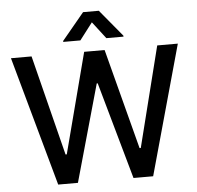

<svg xmlns="http://www.w3.org/2000/svg" viewBox="-61 -1011 1100 1074"><g transform="rotate(-5 489.0 -474.5)"><path d="M222.2 0 20.5 -727.1H136.2L277.8 -164.1H284.7L431.6 -727.1H546.4L693.4 -163.6H700.2L841.8 -727.1H957.5L755.4 0H645L491.7 -544.9H486.3L333 0ZM416 -792.5H319.8V-797.9L444.8 -948.7H533.2L658.2 -797.9V-792.5H562L488.8 -887.7Z"/></g></svg>

Font: Karasuma Gothic
Style: Regular
Weight: 500
Designer: Rasmus Andersson / Ryoko Nishizuka
Foundry: Genbu
Version: Version 1.00